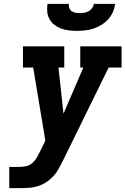

<svg xmlns="http://www.w3.org/2000/svg" viewBox="-20 -975 650 995"><path d="M28 0V-110H82Q99 -110 116.5 -114Q134 -118 148 -130.5Q162 -143 171 -159Q180 -175 188 -191L215 -246L152 -625H99V-735H313V-625H283L309 -386L412 -625H396V-735H610V-625H543L306 -142Q298 -127 290 -111.5Q282 -96 272 -81Q255 -58 233 -40.5Q211 -23 185.5 -13.5Q160 -4 134 -2Q108 0 82 0ZM379 -815Q358 -815 337 -817.5Q316 -820 297 -827Q278 -834 262.5 -846Q247 -858 237 -875Q227 -892 225 -913Q223 -934 226 -955H337Q335 -944 339 -933.5Q343 -923 351.5 -917Q360 -911 371.5 -909Q383 -907 394 -907Q405 -907 417 -909Q429 -911 439.5 -917Q450 -923 457.5 -933Q465 -943 466 -955H577Q574 -933 565 -912.5Q556 -892 540.5 -875Q525 -858 505.5 -846Q486 -834 464.5 -827Q443 -820 421.5 -817.5Q400 -815 379 -815Z"/></svg>

Font: Iosevka Slab XBdExObl
Style: Regular
Weight: 800
Width: 7
Italic angle: -9°
Monospace: yes
Designer: Belleve Invis
Foundry: Belleve Invis
Version: Version 11.1.0; ttfautohint (v1.8.3)